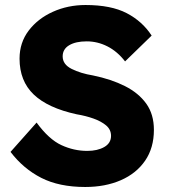

<svg xmlns="http://www.w3.org/2000/svg" viewBox="-20 -736 675 766"><path d="M320 10Q216 10 144.5 -26.5Q73 -63 22 -130L126 -247Q175 -180 225 -157Q275 -134 328 -134Q369 -134 396 -149.5Q423 -165 423 -194Q423 -219 403.5 -235.5Q384 -252 353 -263Q322 -274 286 -280Q171 -305 114.5 -359Q58 -413 58 -502Q58 -566 94.5 -614Q131 -662 191 -689Q251 -716 321 -716Q423 -716 485.5 -683.5Q548 -651 585 -594L479 -491Q448 -531 408.5 -551Q369 -571 326 -571Q282 -571 256 -555.5Q230 -540 230 -511Q230 -479 266 -461Q302 -443 351 -435Q424 -420 478.5 -392.5Q533 -365 563.5 -322.5Q594 -280 594 -218Q594 -146 559 -95Q524 -44 462 -17Q400 10 320 10Z"/></svg>

Font: Readex Pro
Style: Bold
Weight: 700
Designer: Bonnie Shaver-Troup, Thomas Jockin
Foundry: Lexend
Version: Version 1.203; ttfautohint (v1.8.3)